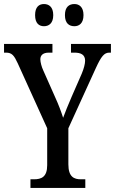

<svg xmlns="http://www.w3.org/2000/svg" viewBox="-22 -932 570 952"><path d="M347 -802C370 -802 392 -816 392 -857C392 -898 370 -912 347 -912C321 -912 300 -898 300 -857C300 -816 321 -802 347 -802ZM196 -802C220 -802 242 -816 242 -857C242 -898 220 -912 196 -912C172 -912 152 -898 152 -857C152 -816 172 -802 196 -802ZM129 0H401V-43H379C346 -43 317 -54 317 -117V-296L453 -594C480 -653 495 -671 520 -671H528V-714H330V-671H347C379 -671 400 -661 400 -631C400 -616 394 -592 383 -566L334 -454C316 -412 301 -376 291 -348C281 -379 269 -412 251 -451L192 -584C185 -599 178 -623 178 -638C178 -656 189 -671 220 -671H238V-714H-2V-671H8C37 -671 48 -657 66 -618L212 -296V-113C212 -54 183 -43 146 -43H129Z"/></svg>

Font: Noto Serif Sinhala ExtraCondensed Medium
Style: Regular
Weight: 500
Width: 2
Designer: Jelle Bosma - Monotype Design Team
Foundry: Monotype Imaging Inc.
Version: Version 2.007